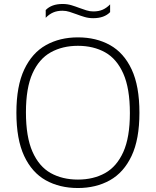

<svg xmlns="http://www.w3.org/2000/svg" viewBox="-20 -937 784 966"><path d="M372 9Q280 9 210.2 -30Q140.5 -69 101.5 -152.5Q62.5 -236 62.5 -370Q62.5 -504 102 -587.5Q141.5 -671 211.2 -710Q281 -749 372 -749Q464 -749 533.8 -710Q603.5 -671 642.5 -587.5Q681.5 -504 681.5 -370Q681.5 -236 642 -152.5Q602.5 -69 532.8 -30Q463 9 372 9ZM372 -33.5Q450 -33.5 508.8 -66.2Q567.5 -99 600.5 -172.5Q633.5 -246 633.5 -368Q633.5 -492 600.5 -566.5Q567.5 -641 508.8 -673.8Q450 -706.5 372 -706.5Q294.5 -706.5 235.5 -673.8Q176.5 -641 143.5 -567.8Q110.5 -494.5 110.5 -372Q110.5 -248 143.5 -173.5Q176.5 -99 235.2 -66.2Q294 -33.5 372 -33.5ZM449 -845.5Q425.5 -845.5 404.8 -851.8Q384 -858 364.5 -865.5Q346.5 -872 329.5 -877.5Q312.5 -883 294.5 -883Q267.5 -883 247.5 -874.2Q227.5 -865.5 210 -847.5V-886.5Q239.5 -917 295 -917Q318.5 -917 339.2 -910.8Q360 -904.5 379.5 -897Q397.5 -890.5 414.5 -885Q431.5 -879.5 449.5 -879.5Q476.5 -879.5 496.5 -888.2Q516.5 -897 534 -915V-876Q504.5 -845.5 449 -845.5Z"/></svg>

Font: Encode Sans SmExp XLt
Style: Regular
Weight: 200
Width: 6
Designer: Multiple Designers
Foundry: Impallari Type
Version: Version 3.002; ttfautohint (v1.8.3) -l 8 -r 50 -G 200 -x 14 